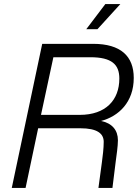

<svg xmlns="http://www.w3.org/2000/svg" viewBox="-20 -926 690 946"><path d="M405 -782H460L573 -906H499ZM38 0H106L168 -294H376C459 -294 491 -268 491 -227C491 -195 486 -156 482 -126L465 0H534L550 -129C554 -159 561 -206 561 -235C561 -285 532 -319 478 -330C565 -353 639 -423 639 -542C639 -649 575 -710 439 -710H188ZM182 -360 243 -644H425C531 -644 568 -608 568 -539C568 -433 501 -360 373 -360Z"/></svg>

Font: Geist Light
Style: Italic
Weight: 300
Italic angle: -12°
Designer: Basement.studio, Andrés Briganti, Mateo Zaragoza
Foundry: Basement.studio, Vercel, Andrés Briganti, Guido Ferreyra, Mateo Zaragoza
Version: Version 1.500